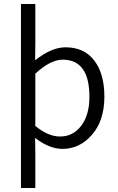

<svg xmlns="http://www.w3.org/2000/svg" viewBox="-20 -734 592 962"><path d="M85 208V-714H157V-517L156 -432Q238 -497 308 -497Q402 -497 452.5 -430.5Q503 -364 503 -250Q503 -131 441.5 -59.5Q380 12 293 12Q227 12 156 -43L157 41V208ZM281 -50Q346 -50 387 -104Q428 -158 428 -249Q428 -435 294 -435Q233 -435 157 -365V-103Q221 -50 281 -50Z"/></svg>

Font: Assistant
Style: Regular
Weight: 400
Designer: Hebrew By Ben Nathan, Latin by Paul Hunt
Version: Version 2.001;PS 002.001;hotconv 1.0.88;makeotf.lib2.5.64775